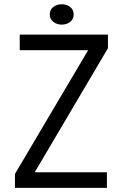

<svg xmlns="http://www.w3.org/2000/svg" viewBox="-20 -904 592 924"><path d="M148 -75H494.5V0H52V-67L404.5 -663L405.5 -662.5H75V-737.5H499.5V-672L148 -76.5ZM277 -785.5Q254 -785.5 236.8 -798.8Q219.5 -812 219.5 -834.5Q219.5 -857.5 236.8 -870.5Q254 -883.5 277 -883.5Q300.5 -883.5 317.5 -870.5Q334.5 -857.5 334.5 -834.5Q334.5 -811.5 317.5 -798.5Q300.5 -785.5 277 -785.5Z"/></svg>

Font: Epilogue
Style: Regular
Weight: 400
Designer: Tyler Finck
Foundry: Etcetera Type Co
Version: Version 2.112